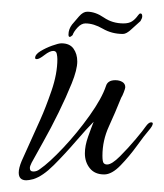

<svg xmlns="http://www.w3.org/2000/svg" viewBox="-20 -309 281 328"><path d="M37 -3Q33 -2 30 -1.5Q27 -1 25 -1Q12 -1 12 -14Q12 -22 17 -34L49 -105Q58 -125 68 -154Q78 -183 78 -208Q78 -212 77 -217Q76 -222 71 -222Q65 -222 56 -215Q47 -208 43 -208Q40 -208 40 -210Q40 -216 49 -221.5Q58 -227 69 -231Q80 -235 85 -235Q99 -235 105.5 -226Q112 -217 112 -204Q112 -190 102.5 -166.5Q93 -143 80 -116.5Q67 -90 54 -67Q41 -44 34 -31Q31 -25 31 -22Q31 -16 37 -16Q43 -16 48 -20Q64 -31 88 -56.5Q112 -82 133 -111.5Q154 -141 161 -162Q164 -172 177 -172Q184 -172 189 -169Q194 -166 194 -160Q194 -158 191.5 -151.5Q189 -145 187 -142Q177 -117 166 -93Q155 -69 155 -43Q155 -33 157 -30.5Q159 -28 163 -28Q171 -28 185 -42Q199 -56 212 -71.5Q225 -87 229 -93Q234 -100 238 -100Q241 -100 241 -98Q241 -94 234 -86Q227 -78 214 -60Q201 -42 186 -26.5Q171 -11 158 -11Q142 -11 133.5 -21.5Q125 -32 125 -47Q125 -60 130.5 -75.5Q136 -91 140 -101Q128 -89 109.5 -67.5Q91 -46 72 -27Q53 -8 37 -3ZM104 -249Q101 -246 99 -246Q97 -246 97 -250Q97 -259 103 -267Q108 -273 115 -281Q122 -289 129 -289Q143 -289 157.5 -279Q172 -269 191 -269Q200 -269 205.5 -272.5Q211 -276 216 -283Q218 -286 220 -286Q223 -286 223 -281Q223 -278 220 -273Q213 -267 204.5 -259Q196 -251 190 -251Q171 -251 155.5 -260Q140 -269 126 -269Q119 -269 112.5 -262Q106 -255 104 -249Z"/></svg>

Font: Fuggles
Style: Regular
Weight: 400
Designer: Rob Leuschke
Foundry: Robert E. Leuschke
Version: Version 1.100; ttfautohint (v1.8.3)